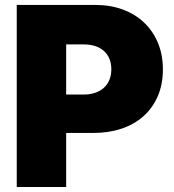

<svg xmlns="http://www.w3.org/2000/svg" viewBox="-20 -747 696 767"><path d="M46.9 -727.3H360.8Q421.2 -727.3 470.9 -708.8Q520.6 -690.3 556.1 -656.4Q591.6 -622.5 611.2 -575.1Q630.7 -527.7 630.7 -470.2Q630.7 -409.1 609.9 -361.9Q589.1 -314.6 552.4 -282.1Q515.6 -249.6 464.8 -232.8Q414.1 -215.9 353.7 -215.9H244.3V0H46.9ZM313.9 -369.3Q339.8 -369.3 360.4 -376.4Q381 -383.5 395.2 -396.5Q409.4 -409.4 417.1 -428.1Q424.7 -446.7 424.7 -470.2Q424.7 -493.6 417.1 -512.1Q409.4 -530.5 395.2 -543.3Q381 -556.1 360.4 -562.9Q339.8 -569.6 313.9 -569.6H244.3V-369.3Z"/></svg>

Font: Inter P Black
Style: Regular
Weight: 900
Designer: Rasmus Andersson
Foundry: rsms
Version: Version 3.018;git-588b23468